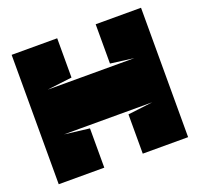

<svg xmlns="http://www.w3.org/2000/svg" viewBox="-114 -765 927 891"><g transform="rotate(-20 349.5 -319.5)"><path d="M30 -639V0H255V-194L132 -209H568L445 -194V0H669V-639H445V-445L560 -430H132L255 -445V-639H30Z"/></g></svg>

Font: Banana Brick
Style: Regular
Weight: 400
Designer: artmaker
Foundry: artmaker
Version: Version 4.000 2011 initial release